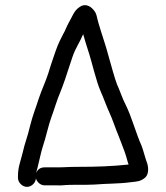

<svg xmlns="http://www.w3.org/2000/svg" viewBox="-20 -704 647 748"><path d="M204 -52H154C138 -52 127 -45 121 -30C122 -35 123 -41 126 -50C132 -72 140 -114 148 -137C157 -162 170 -221 180 -247C190 -273 203 -318 215 -345C227 -375 239 -410 249 -442L263 -484C275 -519 291 -539 304 -571C310 -549 316 -530 323 -508C338 -464 354 -388 373 -346C383 -324 396 -287 406 -266C419 -238 431 -200 443 -172L453 -146C463 -121 470 -102 477 -75L481 -63C415 -56 356 -54 284 -54C242 -54 234 -52 204 -52ZM154 18H202C213 19 224 18 235 17C244 16 260 16 284 16C309 16 331 16 348 15C394 11 446 12 488 6C515 3 526 3 543 -10C558 -21 560 -44 554 -66C546 -87 540 -113 532 -135C509 -186 494 -247 469 -297C458 -317 446 -354 436 -375C427 -397 410 -461 403 -485C391 -531 377 -568 364 -613C356 -639 358 -651 343 -667C331 -681 310 -692 289 -676C267 -661 262 -639 248 -616C240 -602 234 -584 226 -571L213 -545C208 -534 202 -521 197 -506L183 -465C178 -450 173 -435 168 -418C157 -384 143 -356 131 -320C117 -276 109 -260 97 -213C87 -169 77 -149 68 -108C60 -75 50 -53 50 -19V-11C50 7 67 24 85 24C103 24 119 8 120 -9C124 5 137 18 154 18Z"/></svg>

Font: Electronic
Style: Bd
Weight: 700
Version: Version 1.011